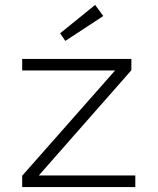

<svg xmlns="http://www.w3.org/2000/svg" viewBox="-20 -759 642 779"><path d="M70 0V-46L461 -489L484 -473H70V-520H513V-474L118 -25L103 -47H529V0ZM245 -593 224 -624 366 -739 399 -694Z"/></svg>

Font: Lexend Mega ExtraLight
Style: Regular
Weight: 250
Version: Version 1.007